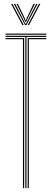

<svg xmlns="http://www.w3.org/2000/svg" viewBox="-20 -974 268 994"><path d="M111 0V-782.8H8.5V-788.5H219.8V-782.8H117V0ZM98.8 0V-771H8.5V-776.8H105V0ZM123.2 0V-776.8H219.8V-771H129.2V0ZM8.5 -794.2V-800H219.8V-794.2ZM37.5 -954H44.5L103 -844H95.8ZM51.5 -954H58.8L106 -861.5L111.8 -850.5H114.2L120 -861.5L167.5 -954H174.8L116.8 -844H109.5ZM65.5 -954H72.5L108.5 -879.5L112 -868.8H114.2L117.8 -879.5L153.5 -954H160.8L121.2 -874L115.5 -861.2H110.5L104.8 -874ZM181.8 -954H188.8L130.2 -844H123.2Z"/></svg>

Font: Big Shoulders Inline Display ExtraLight
Style: Regular
Weight: 250
Version: Version 2.002